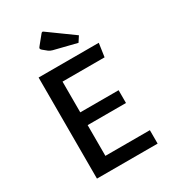

<svg xmlns="http://www.w3.org/2000/svg" viewBox="-200 -928 914 1028"><g transform="rotate(-30 257.5 -413.5)"><path d="M90 0ZM190 -83H465V0H90V-625H462L450 -542H190V-352H427V-273H190ZM228 -714Q214 -718 206 -724L179 -746Q172 -752 172 -757Q172 -761 179 -769L222 -822Q226 -827 230 -827Q233 -827 238 -823L390 -713L368 -679Z"/></g></svg>

Font: Changa
Style: Regular
Weight: 400
Designer: Eduardo Rodriguez Tunni
Foundry: Eduardo Rodriguez Tunni
Version: Version 2.002; ttfautohint (v1.5.10-5e6f)